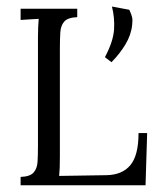

<svg xmlns="http://www.w3.org/2000/svg" viewBox="-20 -552 474 572"><path d="M312.1 -366.7 292.6 -381.7Q317.6 -429 319.8 -464.1Q322 -499.1 313.5 -532.5L365.2 -522.9Q371.5 -509.7 373.5 -500.6Q375.5 -491.4 373.7 -477.8Q370.7 -447.7 353.3 -419.1Q335.9 -390.5 312.1 -366.7ZM41.4 0V-24.9Q69.7 -26 80.1 -38Q90.6 -49.9 91.9 -70.2Q93.1 -90.6 93.1 -117V-441.5Q93.1 -456.9 93.7 -470.7Q94.2 -484.4 95.3 -495.8Q81.8 -495.4 68.4 -494.3Q55 -493.2 41.4 -492.5V-525.9H210.1V-500.9Q182.3 -499.8 171.6 -487.9Q161 -476 159.7 -455.6Q158.4 -435.3 158.4 -408.5V-86.5Q158.4 -66.4 157.9 -51.9Q157.3 -37.4 156.2 -27.9L296.7 -30.1Q344 -30.8 368.4 -60Q392.7 -89.1 392.7 -155.5H418.4L413.6 0Z"/></svg>

Font: Parastoo
Style: Regular
Weight: 400
Foundry: Saber Rastikerdar (saber.rastikerdar@gmail.com)
Version: Version 3.000